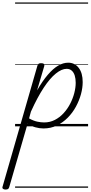

<svg xmlns="http://www.w3.org/2000/svg" viewBox="-123 -1030 738 1565"><path d="M-78 515Q-92 515 -99 508.5Q-106 502 -102 491L182 -495Q186 -506 192 -510.5Q198 -515 212 -515Q228 -515 234.5 -509.5Q241 -504 238 -492L179 -293Q224 -371 267 -421Q310 -471 351 -495Q392 -519 433 -519Q486 -519 518.5 -477Q551 -435 551 -361Q551 -314 537 -262.5Q523 -211 496 -161Q469 -111 429.5 -71Q390 -31 340.5 -7Q291 17 231 17Q199 17 165 7.5Q131 -2 102 -22L-48 496Q-51 506 -57.5 510.5Q-64 515 -78 515ZM114 -65Q150 -45 180.5 -38.5Q211 -32 237 -32Q284 -32 324 -52.5Q364 -73 395.5 -107.5Q427 -142 449 -184.5Q471 -227 482.5 -271.5Q494 -316 494 -355Q494 -389 486 -414.5Q478 -440 461.5 -454.5Q445 -469 420 -469Q380 -469 332 -430.5Q284 -392 233 -314.5Q182 -237 129 -120ZM0 490H595V500H0ZM0 -20H595V0H0ZM0 -505H595V-500H0ZM0 -1010H595V-1000H0Z"/></svg>

Font: Playwrite AU NSW Guides
Style: Regular
Weight: 400
Designer: Veronika Burian, José Scaglione
Foundry: TypeTogether
Version: Version 1.003